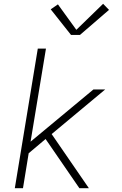

<svg xmlns="http://www.w3.org/2000/svg" viewBox="-20 -991 640 1011"><path d="M58 0 179 -735H222L141 -245L472 -520H534L252 -285L448 0H398L220 -259L131 -184L101 0ZM354 -807 247 -942 285 -968 382 -834 523 -971 554 -939 401 -807Z"/></svg>

Font: Iosevka SS04 XLt Ex Obl
Style: Regular
Weight: 200
Width: 7
Italic angle: -9°
Monospace: yes
Designer: Belleve Invis
Foundry: Belleve Invis
Version: Version 19.0.0; ttfautohint (v1.8.4)